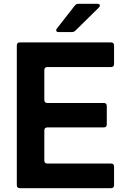

<svg xmlns="http://www.w3.org/2000/svg" viewBox="-20 -985 661 1005"><path d="M84 0Q68 0 68 -16V-747Q68 -763 84 -763H561Q577 -763 577 -747V-650Q577 -634 561 -634H228Q212 -634 212 -618V-462Q212 -446 228 -446H523Q539 -446 539 -430V-334Q539 -318 523 -318H228Q212 -318 212 -302V-145Q212 -129 228 -129H561Q577 -129 577 -113V-16Q577 0 561 0ZM288 -817Q274 -817 274 -827Q274 -832 278 -836L371 -955Q378 -965 391 -965H489Q496 -965 499.5 -962.5Q503 -960 503 -956Q503 -951 497 -945L375 -825Q367 -817 356 -817Z"/></svg>

Font: Open Sauce Two
Style: Bold
Weight: 700
Designer: Alfredo Marco Pradil
Foundry: Creative Sauce Fz LLC
Version: Version 1.477